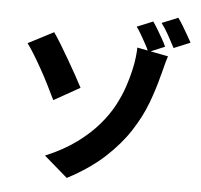

<svg xmlns="http://www.w3.org/2000/svg" viewBox="-61 -934 1122 1074"><g transform="rotate(5 500.0 -397.5)"><path d="M221 -38Q323 -81 395 -134Q467 -187 516 -244.5Q565 -302 594.5 -358.5Q624 -415 640.5 -465.5Q657 -516 666 -556Q675 -595 679 -630Q683 -665 683 -685L858 -651Q848 -622 839.5 -586.5Q831 -551 826 -536Q808 -464 778 -384Q748 -304 695.5 -223Q643 -142 560 -65.5Q477 11 353 76ZM212 -730Q232 -702 255.5 -663Q279 -624 304 -581Q329 -538 350.5 -499Q372 -460 386 -433L240 -351Q220 -393 198 -436.5Q176 -480 153 -521Q130 -562 108.5 -597Q87 -632 69 -656ZM759 -838Q772 -820 786.5 -795.5Q801 -771 815 -746.5Q829 -722 837 -703L746 -665Q737 -687 723.5 -711Q710 -735 696.5 -759Q683 -783 669 -801ZM897 -871Q910 -853 925 -828.5Q940 -804 953.5 -780Q967 -756 977 -738L885 -700Q869 -731 848 -769Q827 -807 806 -834Z"/></g></svg>

Font: Noto Sans SC ExtraBold
Style: Regular
Weight: 800
Designer: Ryoko NISHIZUKA 西塚涼子 (kana, bopomofo & ideographs); Paul D. Hunt (Latin, Greek & Cyrillic); Sandoll Communications 산돌커뮤니
Foundry: Adobe
Version: Version 2.004-H2;hotconv 1.0.118;makeotfexe 2.5.65603